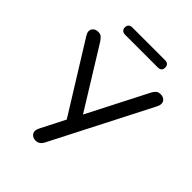

<svg xmlns="http://www.w3.org/2000/svg" viewBox="-244 -1002 1138 1138"><g transform="rotate(45 324.5 -433.0)"><path d="M215 -31Q215 -43 223 -59L301 -212L31 -647Q22 -662 22 -674Q22 -691 34.5 -701.5Q47 -712 66 -712Q83 -712 93 -704Q103 -696 115 -678L348 -301L541 -678Q550 -695 560.5 -703.5Q571 -712 589 -712Q607 -712 619.5 -702Q632 -692 632 -675Q632 -661 624 -646L307 -27Q290 7 259 7Q240 7 227.5 -3.5Q215 -14 215 -31ZM158 -842Q158 -857 166.5 -865Q175 -873 190 -873H464Q496 -873 496 -842Q496 -812 464 -812H190Q175 -812 166.5 -820Q158 -828 158 -842Z"/></g></svg>

Font: SN Pro
Style: Regular
Weight: 400
Designer: Tobias Whetton
Foundry: Supernotes
Version: Version 1.003